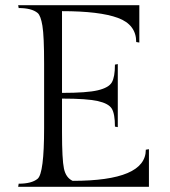

<svg xmlns="http://www.w3.org/2000/svg" viewBox="-20 -720 656 740"><path d="M554 0H50L52 -12Q102 -12 125 -31Q150 -52 150 -226V-474Q150 -581 143.5 -620.5Q137 -660 125 -670Q102 -689 52 -689L50 -700H517V-556L505 -558Q505 -625 434.5 -651Q364 -677 219 -677V-362Q315 -362 357 -372Q399 -382 411 -402.5Q423 -423 423 -471L434 -473V-230L423 -232Q423 -281 411 -301Q399 -321 357 -330.5Q315 -340 219 -340V-211Q219 -105 226.5 -70Q234 -35 260 -23Q542 -23 542 -143L554 -145Z"/></svg>

Font: Gilda Display
Style: Regular
Weight: 400
Designer: Eduardo Rodriguez Tunni
Foundry: Eduardo Rodriguez Tunni
Version: Version 1.001